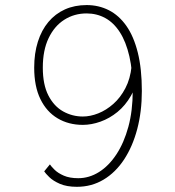

<svg xmlns="http://www.w3.org/2000/svg" viewBox="-20 -726 690 758"><path d="M283.5 11.5Q243.5 11.5 216.5 -0.2Q189.5 -12 174.5 -26.8Q159.5 -41.5 154.5 -49.5L177 -77Q182.5 -68.5 195.8 -55.5Q209 -42.5 232 -32.5Q255 -22.5 289 -22.5Q332 -22.5 370.8 -46.8Q409.5 -71 439.5 -116.5Q469.5 -162 486.8 -225.5Q504 -289 504 -367Q504 -446 490.8 -503.5Q477.5 -561 453.2 -598.8Q429 -636.5 395.5 -654.8Q362 -673 322 -673Q273 -673 233.8 -648Q194.5 -623 171.8 -575.2Q149 -527.5 149 -459Q149 -392 171 -349.2Q193 -306.5 229.2 -286.2Q265.5 -266 307 -266Q336.5 -266 368 -278.5Q399.5 -291 427.5 -315.8Q455.5 -340.5 475 -377.8Q494.5 -415 499.5 -464.5L526 -438Q519 -386.5 497 -348Q475 -309.5 443.8 -284Q412.5 -258.5 376.8 -245.8Q341 -233 307 -233Q251 -233 207.5 -258.8Q164 -284.5 139.5 -334.8Q115 -385 115 -459Q115 -515.5 129.5 -561.2Q144 -607 171 -639.2Q198 -671.5 236.2 -688.8Q274.5 -706 322 -706Q369.5 -706 409.5 -685.8Q449.5 -665.5 478.8 -624Q508 -582.5 524 -518.5Q540 -454.5 540 -367Q540 -285.5 521.8 -216.5Q503.5 -147.5 469.8 -96.2Q436 -45 388.8 -16.8Q341.5 11.5 283.5 11.5Z"/></svg>

Font: Trispace Thin Thin
Style: Regular
Weight: 250
Version: Version 1.210